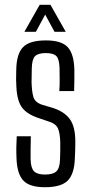

<svg xmlns="http://www.w3.org/2000/svg" viewBox="-20 -776 381 803"><path d="M168 7Q103 7 77 -21.5Q51 -50 49 -115Q47 -158 50 -206H109Q108 -176 108 -152Q108 -128 108 -109Q109 -73 122.5 -59.5Q136 -46 168 -46Q202 -46 216 -59.5Q230 -73 231 -109Q232 -127 232 -146Q232 -165 232 -181Q231 -218 223 -237.5Q215 -257 189 -266L142 -282Q90 -299 69.5 -330Q49 -361 48 -427Q47 -442 47.5 -455.5Q48 -469 48 -484Q49 -550 76 -578.5Q103 -607 172 -607Q237 -607 263 -579Q289 -551 291 -486Q291 -467 291 -442.5Q291 -418 290 -395H228Q230 -420 229.5 -447Q229 -474 229 -492Q228 -528 216 -541Q204 -554 172 -554Q139 -554 126.5 -541Q114 -528 113 -492Q113 -475 112.5 -461Q112 -447 112 -432Q113 -394 119.5 -371Q126 -348 156 -338L200 -325Q248 -310 271.5 -278.5Q295 -247 295 -184Q295 -167 294.5 -148.5Q294 -130 293 -113Q291 -49 263.5 -21Q236 7 168 7ZM82 -643 146 -756H191L255 -643H208L169 -715L130 -643Z"/></svg>

Font: Big Shoulders Display
Style: Regular
Weight: 400
Designer: Patric King
Foundry: XO Type Co
Version: Version 1.000; ttfautohint (v1.8.2)